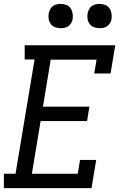

<svg xmlns="http://www.w3.org/2000/svg" viewBox="-22 -968 642 988"><path d="M-2 0V-74H58L156 -662H105V-735H571L547 -590H463L475 -661H239L199 -419H438L426 -345H187L142 -74H378L390 -145H473L449 0ZM490 -823Q475 -823 461.5 -828Q448 -833 439.5 -844.5Q431 -856 428.5 -870.5Q426 -885 429 -900Q431 -910 436 -920Q441 -930 450 -936.5Q459 -943 469.5 -945.5Q480 -948 490 -948Q505 -948 519 -942.5Q533 -937 541 -925.5Q549 -914 551.5 -899.5Q554 -885 552 -870Q550 -860 544.5 -850Q539 -840 530 -833.5Q521 -827 510.5 -825Q500 -823 490 -823ZM290 -823Q275 -823 261.5 -828Q248 -833 239.5 -844.5Q231 -856 228.5 -870.5Q226 -885 229 -900Q231 -910 236 -920Q241 -930 250 -936.5Q259 -943 269.5 -945.5Q280 -948 290 -948Q305 -948 319 -942.5Q333 -937 341 -925.5Q349 -914 351.5 -899.5Q354 -885 352 -870Q350 -860 344.5 -850Q339 -840 330 -833.5Q321 -827 310.5 -825Q300 -823 290 -823Z"/></svg>

Font: Iosevka Curly Slab Extended
Style: Italic
Weight: 400
Width: 7
Italic angle: -9°
Monospace: yes
Designer: Belleve Invis
Foundry: Belleve Invis
Version: Version 11.1.0; ttfautohint (v1.8.3)